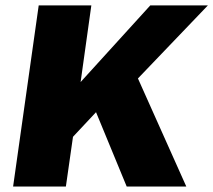

<svg xmlns="http://www.w3.org/2000/svg" viewBox="-20 -680 778 700"><path d="M737.8 -660.2 482.9 -394 659.2 0H441.9L330.1 -271L246.1 -181.2L220.2 0H27.8L121.1 -660.2H313L273.9 -380.9L527.8 -660.2Z"/></svg>

Font: Human Sans Black
Style: Italic
Weight: 800
Italic angle: -8°
Designer: Tim Radville
Foundry: Continuum
Version: Version 1.000;FEAKit 1.0